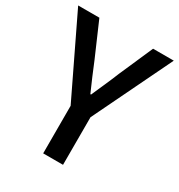

<svg xmlns="http://www.w3.org/2000/svg" viewBox="-177 -855 907 972"><g transform="rotate(30 276.5 -368.5)"><path d="M218 0H334V-278L556 -737H435L349 -541C327 -486 303 -434 279 -379H275C250 -434 229 -486 206 -541L121 -737H-3L218 -278Z"/></g></svg>

Font: Noto Sans TC Medium
Style: Regular
Weight: 500
Designer: Ryoko NISHIZUKA 西塚涼子 (kana, bopomofo & ideographs); Paul D. Hunt (Latin, Greek & Cyrillic); Sandoll Communications 산돌커뮤니
Foundry: Adobe
Version: Version 2.004;hotconv 1.0.118;makeotfexe 2.5.65603